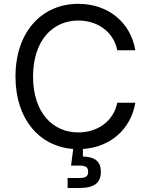

<svg xmlns="http://www.w3.org/2000/svg" viewBox="-20 -757 770 987"><path d="M327.6 209.5H385.7C463.9 209.5 498.5 184.1 498.5 126.5C498.5 73.7 469.7 49.8 406.2 47.4V8.8C543.9 0 651.9 -88.9 675.8 -229H583C562.5 -129.9 477.5 -76.2 382.3 -76.2C252 -76.2 149.9 -177.2 149.9 -363.3C149.9 -549.8 251.5 -651.4 382.3 -651.4C477.1 -651.4 562.5 -598.1 583 -498.5H675.8C649.9 -648.4 529.8 -737.3 382.3 -737.3C195.8 -737.3 59.6 -594.2 59.6 -363.3C59.6 -143.6 183.1 -3.9 356.4 8.8L345.2 94.2H385.3C420.9 94.2 433.1 102.1 433.1 126C433.1 149.9 420.9 158.2 385.3 158.2H327.6Z"/></svg>

Font: Raveo
Style: Regular
Weight: 400
Designer: Jakub Foglar, Rasmus Andersson (Inter)
Foundry: Jakubfoglar.com
Version: Version 1.100;Glyphs 3.2.3 (3260)